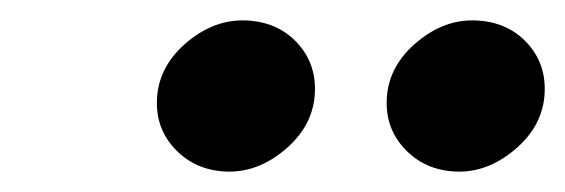

<svg xmlns="http://www.w3.org/2000/svg" viewBox="-20 -734 553 188"><path d="M134 -641Q131 -610 151 -588.5Q171 -567 202 -566Q232 -565 258.5 -587Q285 -609 288 -639Q291 -670 271.5 -691.5Q252 -713 220 -714Q190 -715 163.5 -693Q137 -671 134 -641ZM359 -641Q356 -610 376 -588.5Q396 -567 427 -566Q457 -565 483.5 -587Q510 -609 513 -639Q516 -670 496.5 -691.5Q477 -713 445 -714Q415 -715 388.5 -693Q362 -671 359 -641Z"/></svg>

Font: Jost* 600 Semi Italic
Style: Italic
Weight: 600
Italic angle: -10°
Version: Version 3.200; ttfautohint (v0.97) -l 8 -r 50 -G 200 -x 14 -